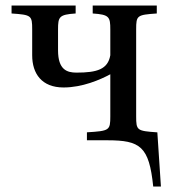

<svg xmlns="http://www.w3.org/2000/svg" viewBox="-20 -510 622 698"><path d="M22 -461C94 -456 97 -454 97 -403V-309C97 -242 132 -192 211 -192C279 -192 344 -220 381 -240V-87C381 -36 378 -34 296 -29V0H370C490 0 522 22 537 168H565L552 -29H550C478 -34 475 -36 475 -87V-403C475 -454 478 -456 550 -461V-490H317V-461C377 -457 381 -449 381 -403V-309C372 -258 333 -246 258 -246C224 -246 191 -256 191 -327V-403C191 -449 195 -457 255 -461V-490H22Z"/></svg>

Font: Lingua Franca
Style: Regular
Weight: 400
Version: Version 1.19